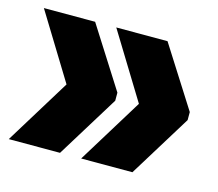

<svg xmlns="http://www.w3.org/2000/svg" viewBox="-69 -538 669 588"><g transform="rotate(15 265.0 -244.0)"><path d="M130 -244.5 2.5 -452.5H165L287 -260.5V-235L165 -37H2.5ZM359.5 -244.5 232 -452.5H394.5L516.5 -260.5V-235L394.5 -37H232Z"/></g></svg>

Font: Anek Bangla ExtraBold
Style: Regular
Weight: 800
Designer: Sulekha Rajkumar (Bangla), Yesha Goshar (Latin)
Foundry: Ek Type
Version: Version 1.003